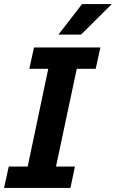

<svg xmlns="http://www.w3.org/2000/svg" viewBox="-23 -923 569 943"><path d="M-3 0 20 -105H113L214 -585H121L144 -690H470L447 -585H354L252 -105H345L323 0ZM264 -753 380 -903H526L375 -753Z"/></svg>

Font: Radio Canada SemiBold
Style: Italic
Weight: 600
Italic angle: -12°
Designer: Charles Daoud, Etienne Aubert Bonn, Alexandre Saumier Demers, Jacques Le Bailly
Foundry: Radio-Canada
Version: Version 2.104; ttfautohint (v1.8.4.7-5d5b);gftools[0.9.28.de